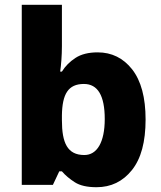

<svg xmlns="http://www.w3.org/2000/svg" viewBox="-20 -780 678 810"><path d="M241.2 -759.8H71.8V0H203.1L230 -57.1H241.2C255.4 -40.5 273.4 -25.4 295.4 -11.2C317.4 2.9 347.7 9.8 387.2 9.8C448.2 9.8 498 -14.2 536.6 -62.5C575.2 -110.8 594.2 -181.6 594.2 -275.9C594.2 -368.7 575.2 -439 537.6 -487.3C500 -535.2 451.2 -559.1 392.1 -559.1C353.5 -559.1 322.3 -551.3 298.3 -535.6C274.4 -520 255.4 -501 241.2 -478H233.9C237.8 -504.9 241.2 -545.4 241.2 -585ZM334 -425.8C392.6 -425.8 421.9 -376.5 421.9 -277.8C421.9 -179.7 389.2 -126 335.9 -126C264.2 -126 241.2 -177.2 241.2 -272.9V-293.9C242.7 -383.3 267.6 -425.8 334 -425.8Z"/></svg>

Font: Noto Reveo Sans
Style: Regular
Weight: 800
Designer: Monotype Design Team
Foundry: Monotype Imaging Inc.
Version: Version 2.007